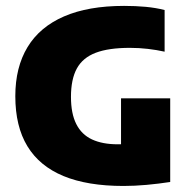

<svg xmlns="http://www.w3.org/2000/svg" viewBox="-20 -623 640 652"><path d="M399.5 8.5Q277 8.5 195.5 -25.2Q114 -59 73 -126.5Q32 -194 32 -296.5Q32 -394.5 73.5 -463Q115 -531.5 197.2 -567.2Q279.5 -603 401.5 -603Q440.5 -603 475 -599.8Q509.5 -596.5 539 -589V-447.5Q512 -453.5 482.2 -457Q452.5 -460.5 421 -460.5Q349 -460.5 305 -443.8Q261 -427 241 -390.5Q221 -354 221 -294Q221 -237.5 239 -201.8Q257 -166 292.5 -149.5Q328 -133 380 -133Q399 -133 420 -134.5Q441 -136 457 -138L391 -86.5V-289H558V-5Q519 1 477.8 4.8Q436.5 8.5 399.5 8.5Z"/></svg>

Font: Encode Sans SC SemiCondensed ExtraBold
Style: Regular
Weight: 800
Width: 4
Designer: Multiple Designers
Foundry: Impallari Type
Version: Version 3.002